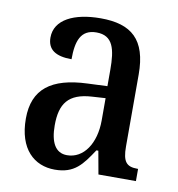

<svg xmlns="http://www.w3.org/2000/svg" viewBox="-68 -609 633 681"><g transform="rotate(10 248.5 -268.5)"><path d="M173 10C244 10 270 -27 307 -83H314L329 0H464V-44H461C422 -44 408 -60 408 -115V-374C408 -500 352 -547 241 -547C146 -547 77 -514 77 -449C77 -406 106 -386 164 -386C164 -451 178 -495 235 -495C295 -495 306 -447 306 -373V-314L235 -311C105 -306 41 -257 41 -151C41 -41 99 10 173 10ZM207 -48C165 -48 146 -84 146 -145C146 -223 174 -263 259 -268L307 -271V-191C307 -108 267 -48 207 -48Z"/></g></svg>

Font: Noto Serif Thai Condensed Medium
Style: Regular
Weight: 500
Width: 3
Designer: Monotype Design Team
Foundry: Monotype Imaging Inc.
Version: Version 2.002